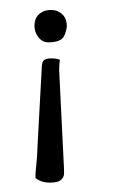

<svg xmlns="http://www.w3.org/2000/svg" viewBox="-20 -517 280 394"><path d="M101.4 -373Q101.4 -384.4 102.8 -394.4Q95.7 -397.2 85 -397.2Q74.3 -397.2 70 -393.3Q65.7 -389.4 65.7 -378L57.1 -219.4Q56.4 -195.1 54.6 -179.4Q52.9 -163.7 52.9 -159.4V-151.5Q65 -142.2 82.1 -142.2Q99.3 -142.2 105.3 -148Q111.4 -153.7 111.4 -160.8V-169.4ZM58.6 -486.5Q50.7 -478 50.7 -464.4Q50.7 -450.8 58.9 -440.5Q67.1 -430.1 79.6 -430.1Q92.1 -430.1 101.1 -433.7Q110 -437.2 113.6 -447.6Q117.1 -458 117.1 -463.7Q117.1 -469.4 115.3 -475.5Q113.6 -481.5 109.3 -486.2Q105 -490.8 98.9 -493.7Q92.9 -496.5 84.3 -496.5Q75.7 -496.5 69.3 -493.7Q62.9 -490.8 58.6 -486.5Z"/></svg>

Font: Suravaram
Style: Regular
Weight: 400
Designer: Purushoth Kumar Guthula
Foundry: SiliconAndhra, USA.
Version: Version 1.0.4; ttfautohint (v1.2.42-39fb)